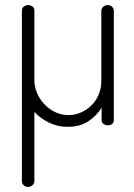

<svg xmlns="http://www.w3.org/2000/svg" viewBox="-20 -496 528 754"><path d="M403 -476Q414 -476 420.5 -469Q427 -462 427 -454V-24Q427 -15 420.5 -9.5Q414 -4 403 -4Q393 -4 386 -9.5Q379 -15 379 -24V-74Q363 -45 329.5 -21.5Q296 2 245 2Q207 2 173.5 -14Q140 -30 115 -56V216Q115 224 108 231Q101 238 90 238Q79 238 72.5 231Q66 224 66 216V-181V-214V-454Q66 -465 74 -470.5Q82 -476 91 -476Q100 -476 107.5 -470.5Q115 -465 115 -454V-214V-181Q115 -155 125.5 -130.5Q136 -106 154.5 -86.5Q173 -67 197.5 -55.5Q222 -44 249 -44Q273 -44 296 -53.5Q319 -63 337.5 -80.5Q356 -98 367 -123.5Q378 -149 378 -181V-454Q378 -462 385 -469Q392 -476 403 -476Z"/></svg>

Font: AkaAcidDosis
Style: Light
Weight: 300
Designer: Edgar Tolentino, Pablo Impallari, Igino Marini, Aka-Acid
Foundry: Edgar Tolentino, Pablo Impallari, Igino Marini, Aka-Acid
Version: Version 1.007